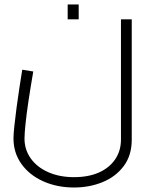

<svg xmlns="http://www.w3.org/2000/svg" viewBox="-20 -586 685 854"><path d="M309 248Q234 248 172.5 220.5Q111 193 75.5 143.5Q40 94 40 30Q40 9 44 -27Q48 -63 53.5 -106Q59 -149 66 -193.5Q73 -238 79 -276L128 -268Q116 -199 107 -139Q98 -79 93.5 -35Q89 9 89 30Q89 80 117 119Q145 158 195 180Q245 202 309 202Q373 202 419.5 181.5Q466 161 492 123Q518 85 518 35V-500H566V35Q566 105 530.5 152.5Q495 200 436.5 224Q378 248 309 248ZM281 -500V-566H330V-500Z"/></svg>

Font: Cairo Play Light
Style: Regular
Weight: 300
Version: Version 3.119